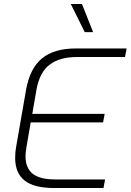

<svg xmlns="http://www.w3.org/2000/svg" viewBox="-20 -943 655 963"><path d="M56 -151Q56 -182 61 -207L111 -494Q130 -600 190.5 -650Q251 -700 361 -700H615L607 -657H364Q280 -657 229.5 -619Q179 -581 163 -494L142 -372H505L497 -329H134L113 -207Q108 -179 108 -159Q108 -100 144 -71.5Q180 -43 256 -43H507L499 0H251Q151 0 103.5 -37.5Q56 -75 56 -151ZM335 -923H391L447 -782H405Z"/></svg>

Font: KoHo Light
Style: Italic
Weight: 300
Italic angle: -10°
Version: Version 1.000; ttfautohint (v1.6)